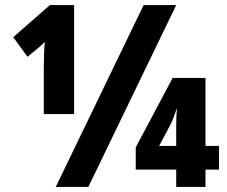

<svg xmlns="http://www.w3.org/2000/svg" viewBox="-20 -734 891 754"><path d="M152 -459Q152 -530 156 -570Q146 -559 133 -548L88 -511L32 -588L176 -714H271V-286H152ZM544 -714H672L327 0H199ZM672 -68H513V-155L658 -428H787V-161H840V-68H787V0H672ZM672 -161V-244Q672 -279 675 -310Q660 -265 649 -244L605 -161Z"/></svg>

Font: Noto Sans UI CondBlack
Style: Regular
Weight: 900
Width: 3
Designer: Monotype Design Team
Foundry: Monotype Imaging Inc.
Version: Version 1.001